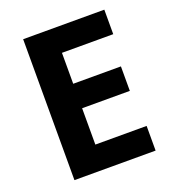

<svg xmlns="http://www.w3.org/2000/svg" viewBox="-131 -814 822 914"><g transform="rotate(-20 280.0 -357.0)"><path d="M501 0H89.8V-713.9H501V-589.8H241.2V-433.1H482.9V-309.1H241.2V-125H501Z"/></g></svg>

Font: Wonky
Style: Regular
Weight: 400
Designer: Monotype Design Team
Foundry: Monotype Imaging Inc.
Version: Version 3.000